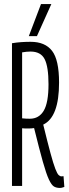

<svg xmlns="http://www.w3.org/2000/svg" viewBox="-20 -916 340 946"><path d="M275 10Q258 10 246 3Q234 -4 221 -31.5Q208 -59 191 -119.5Q174 -180 148 -285Q135 -283 123 -283Q113 -283 104 -283Q95 -283 89 -284V0H39V-703Q63 -707 85.5 -708.5Q108 -710 131 -710Q202 -710 236.5 -665.5Q271 -621 271 -509Q271 -339 193 -302Q215 -212 229 -160.5Q243 -109 252.5 -84.5Q262 -60 269 -53.5Q276 -47 283 -47Q289 -47 293 -48L297 5Q293 6 287.5 8Q282 10 275 10ZM127 -331Q172 -331 195.5 -370.5Q219 -410 219 -501Q219 -587 200 -624.5Q181 -662 130 -662Q121 -662 111 -661Q101 -660 89 -658V-333Q106 -331 127 -331ZM122 -738 182 -896H233L162 -738Z"/></svg>

Font: Georama ExtraCondensed Light
Style: Regular
Weight: 300
Width: 2
Designer: Jean-Baptiste Levee
Foundry: Production Type
Version: Version 1.000